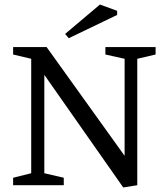

<svg xmlns="http://www.w3.org/2000/svg" viewBox="-20 -819 734 849"><path d="M525 10 176 -488V-53L262 -33V0H38V-33L118 -53V-559L38 -578V-611H186L531 -130V-559L446 -578V-611H668V-578L587 -559V0ZM284 -650 268 -669 422 -799 498 -771V-753Z"/></svg>

Font: Manuale
Style: Regular
Weight: 400
Designer: Eduardo Tunni / Pablo Cosgaya
Foundry: Eduardo Tunni / Pablo Cosgaya
Version: Version 1.002